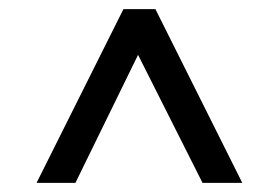

<svg xmlns="http://www.w3.org/2000/svg" viewBox="-20 -720 610 420"><path d="M60 -320 250 -700H320L510 -320H423L282 -600L145 -320Z"/></svg>

Font: Bitter
Style: Regular
Weight: 400
Designer: Sol Matas
Foundry: Sol Matas
Version: Version 1.300;PS 001.300;hotconv 1.0.70;makeotf.lib2.5.58329